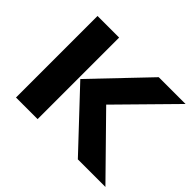

<svg xmlns="http://www.w3.org/2000/svg" viewBox="-138 -840 1049 1049"><g transform="rotate(45 387.0 -315.0)"><path d="M250 -630V0H83V-630ZM460 -320 774 0H561L260 -320L556 -630H763L459 -321Z"/></g></svg>

Font: Sinkin Sans 700 Bold
Style: Bold
Weight: 700
Designer: Keith Bates
Foundry: K-Type
Version: Sinkin Sans (version 1.0)  by Keith Bates   •   © 2014   www